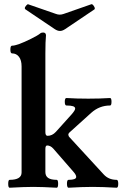

<svg xmlns="http://www.w3.org/2000/svg" viewBox="-20 -879 576 903"><path d="M18.6 -14.6Q18.6 -33.2 25.4 -33.2Q81.5 -33.2 81.5 -67.9V-566.9Q81.5 -595.7 69.3 -611.8Q57.1 -627.9 36.6 -627.9Q28.8 -627.9 28.8 -646Q28.8 -664.1 36.6 -664.1Q61 -664.1 126.5 -696.8Q158.7 -712.9 168.5 -721.2Q173.8 -726.1 182.6 -726.1Q195.8 -726.1 196.3 -712.9Q193.4 -685.1 193.4 -627.9V-257.8Q193.4 -240.2 203.6 -240.2Q225.6 -240.2 242.7 -258.8L317.4 -341.8Q333.5 -360.4 333.5 -368.2Q333.5 -376 323.5 -379.4Q313.5 -382.8 292.5 -382.8Q284.7 -382.8 284.7 -400.4Q284.7 -418 292.5 -418Q339.4 -415 395 -415Q450.7 -415 497.6 -418Q504.4 -418 504.4 -400.4Q504.4 -382.8 497.6 -382.8Q447.3 -382.8 408.7 -348.1L306.6 -255.9Q302.2 -251.5 301.3 -247.1Q301.3 -239.3 306.6 -233.9L467.3 -59.1Q490.7 -33.2 528.3 -33.2Q536.1 -33.2 536.1 -14.6Q536.1 3.9 528.3 3.9Q493.2 2 468 1Q442.9 0 415.5 0Q388.2 0 362.8 1Q337.4 2 302.2 3.9Q298.8 3.9 296.9 -1Q294.9 -5.9 294.9 -14.6Q294.9 -33.2 302.2 -33.2Q338.4 -33.2 338.4 -46.9Q338.4 -56.6 325.7 -70.8L230.5 -180.2Q217.3 -194.8 201.7 -194.8Q193.4 -194.8 193.4 -178.2V-69.8Q193.4 -51.3 206.5 -42.2Q219.7 -33.2 246.6 -33.2Q253.4 -33.2 253.4 -14.6Q253.4 3.9 246.6 3.9Q210.4 2 185.3 1Q160.2 0 136.2 0Q112.3 0 87.2 1Q62 2 25.4 3.9Q18.6 3.9 18.6 -14.6ZM237.3 -742.2 99.6 -835Q96.7 -837.4 96.7 -840.3Q96.7 -845.7 103 -852.8Q109.4 -859.9 112.3 -858.9L243.2 -813.5Q252 -810.1 261.2 -810.1Q269.5 -810.1 279.3 -813.5L409.2 -858.9Q413.6 -860.8 419.7 -853Q425.8 -845.2 425.8 -838.9Q425.8 -836.4 424.3 -835L286.6 -742.2Q273.4 -733.4 262.2 -733.4Q250.5 -733.4 237.3 -742.2Z"/></svg>

Font: JuniusX
Style: Bold
Weight: 700
Designer: Peter S. Baker
Foundry: Briery Creek Software
Version: Version 1.004